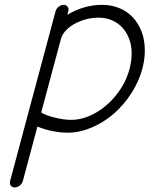

<svg xmlns="http://www.w3.org/2000/svg" viewBox="-20 -559 630 809"><path d="M395.3 -484.6Q356.2 -484.6 320.9 -470.9Q285.6 -457.3 264.2 -437.3Q242.7 -417.2 237.1 -396.2L153.6 -85Q173.3 -72.8 211.1 -63.4Q248.8 -54 279.8 -54Q329.8 -54 380.7 -82.2Q431.6 -110.4 470.9 -160.2Q510.3 -210 526.1 -269.3Q535.2 -305.9 534.7 -338.3Q534.2 -370.6 523.3 -397.6Q512.5 -424.6 494.5 -443.8Q476.6 -463.1 450.9 -473.9Q425.3 -484.6 395.3 -484.6ZM267.8 -511.5 263.9 -496.6Q295.9 -516.6 334 -527.6Q372.1 -538.6 409.7 -538.6Q443.1 -538.6 472.3 -528.7Q501.5 -518.8 523.2 -501.2Q544.9 -483.6 560.4 -458.6Q575.9 -433.6 583.4 -404.1Q590.8 -374.5 590.1 -340Q589.4 -305.4 579.8 -269.3Q565.4 -215.3 533.3 -165.8Q501.2 -116.2 459.4 -79.8Q417.5 -43.5 366.5 -21.7Q315.4 0 265.4 0Q233.6 0 199.2 -7Q164.8 -13.9 137.7 -25.9L76.2 203.9Q73.2 214.8 63.1 222.8Q53 230.7 42 230.7Q31 230.7 25.3 222.8Q19.5 214.8 22.5 203.9L95.2 -67.9Q95.5 -69.8 96.4 -72.5Q116 -145.8 155.3 -292Q194.6 -438.2 214.1 -511.5Q217 -522.5 227.2 -530.5Q237.3 -538.6 248.3 -538.6Q259.3 -538.6 265 -530.5Q270.8 -522.5 267.8 -511.5Z"/></svg>

Font: Tecnico
Style: FinoInclinado
Weight: 400
Italic angle: -15°
Version: Version 1.3